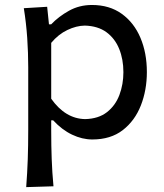

<svg xmlns="http://www.w3.org/2000/svg" viewBox="-20 -560 673 787"><path d="M87.4 207Q91.8 148.9 93.8 92.8Q95.7 36.6 95.7 -28.3V-284.7Q95.7 -342.8 91.6 -404.3Q87.4 -465.8 77.6 -526.4L173.3 -532.2L180.7 -460.4H189.9Q220.2 -492.2 262.7 -515.9Q305.2 -539.6 356.9 -539.6Q428.7 -539.6 479 -503.4Q529.3 -467.3 555.7 -405Q582 -342.8 582 -264.6Q582 -190.9 557.4 -127.9Q532.7 -64.9 483.2 -26.6Q433.6 11.7 358.4 11.7Q316.9 11.7 275.4 -8.1Q233.9 -27.8 197.8 -66.9H189.9V-24.4Q189.9 37.6 191.9 91.6Q193.8 145.5 199.2 203.6ZM329.1 -71.8Q383.8 -73.2 418.5 -100.3Q453.1 -127.4 469.5 -170.9Q485.8 -214.4 485.8 -264.2Q485.8 -316.9 468.5 -359.6Q451.2 -402.3 416.3 -428Q381.3 -453.6 327.6 -455.1Q293 -454.6 256.1 -437Q219.2 -419.4 189.9 -384.3V-155.3Q248 -73.2 329.1 -71.8Z"/></svg>

Font: Pinar-DS1-FD Medium
Style: Regular
Weight: 500
Designer: Amin Abedi
Version: Version 3.000